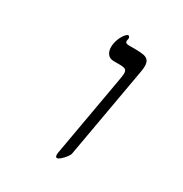

<svg xmlns="http://www.w3.org/2000/svg" viewBox="-170 -852 940 988"><g transform="rotate(30 300.0 -358.5)"><path d="M459 -597 362.5 -51Q361 -43 350.2 -29Q339.5 -15 327 -4Q314.5 7 307.5 7Q302.5 7 300 4.2Q297.5 1.5 298 -3Q297 -4 297 -9Q297 -11 298 -20L382.5 -498Q388.5 -531.5 388.5 -543Q388.5 -559 379.5 -565Q370.5 -571 345.5 -571H310.5Q287 -571 274.5 -586.5Q262 -602 262 -627.5Q262 -639 264 -649Q267 -667 275.2 -684.5Q283.5 -702 293 -713Q302.5 -724 309 -724Q313.5 -724 316.5 -718.8Q319.5 -713.5 318.5 -710L316.5 -698Q313 -680 338 -680H375Q408 -680 426.2 -676.2Q444.5 -672.5 453.2 -661.2Q462 -650 462 -628.5Q462 -613 458.5 -594Z"/></g></svg>

Font: JuliaMono Italic
Style: Regular
Weight: 400
Italic angle: -9°
Monospace: yes
Designer: cormullion
Foundry: corm
Version: Version 0.049; ttfautohint (v1.8.4)